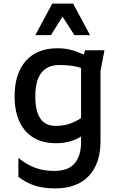

<svg xmlns="http://www.w3.org/2000/svg" viewBox="-20 -802 660 1066"><path d="M560 -523 538 -407V-19Q538 107 472.5 175.5Q407 244 287 244Q222 244 174.5 229Q127 214 82 180V75Q130 113 176.5 130Q223 147 282 147Q358 147 394 105.5Q430 64 430 -12V-44Q400 -25 365.5 -16Q331 -7 289 -7Q180 -7 120.5 -76Q61 -145 61 -267Q61 -393 123 -463.5Q185 -534 299 -534Q339 -534 370.5 -526Q402 -518 446 -499L452 -523ZM430 -146V-425Q381 -441 310 -441Q176 -441 176 -267Q176 -186 203.5 -144.5Q231 -103 291 -103Q329 -103 362 -113.5Q395 -124 430 -146ZM270 -782H386L480 -607H393L327 -710L263 -607H176Z"/></svg>

Font: Amiko SemiBold
Style: Regular
Weight: 600
Designer: Pablo Impallari, Rodrigo Fuenzalida, Andres Torresi
Foundry: Impallari Type
Version: Version 1.001; ttfautohint (v1.3)